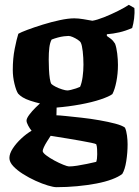

<svg xmlns="http://www.w3.org/2000/svg" viewBox="-20 -576 578 796"><path d="M214 200Q202 200 178.5 193Q155 186 127.5 173.5Q100 161 75.5 145.5Q51 130 35 113Q19 96 19 79Q19 61 33 39.5Q47 18 68.5 -2Q90 -22 111 -34Q104 -42 97 -55Q90 -68 90 -76Q90 -85 101.5 -100.5Q113 -116 128.5 -131Q144 -146 155 -155L215 -141L214 -98Q224 -98 253 -95Q282 -92 318.5 -88Q355 -84 392 -77.5Q429 -71 457.5 -63.5Q486 -56 498 -47Q504 -34 506.5 -14Q509 6 509 22Q509 57 503.5 92Q498 127 487 145Q472 157 444 167.5Q416 178 379 185Q342 192 299.5 196Q257 200 214 200ZM266 114Q280 114 299.5 111Q319 108 340.5 103.5Q362 99 379 95Q381 89 382 81.5Q383 74 383 64Q383 54 382.5 42Q382 30 379 22Q377 20 358.5 16Q340 12 314 7.5Q288 3 261.5 -1.5Q235 -6 215 -9Q195 -12 190 -13Q183 -2 175 10.5Q167 23 162 34Q157 45 157 50Q157 57 171.5 68Q186 79 205.5 89.5Q225 100 242.5 107Q260 114 266 114ZM214 -130Q179 -139 152 -145.5Q125 -152 105.5 -158.5Q86 -165 74 -172.5Q62 -180 55 -188Q47 -200 40 -228.5Q33 -257 33 -286Q33 -334 41 -374Q49 -414 56 -436Q66 -442 94 -452.5Q122 -463 157.5 -474Q193 -485 228 -492.5Q263 -500 288 -500Q305 -500 325.5 -496.5Q346 -493 363 -490Q382 -493 411 -504.5Q440 -516 469 -530.5Q498 -545 514 -556L537 -543Q539 -523 536 -499.5Q533 -476 528 -460Q501 -448 475 -442Q449 -436 423 -434V-427Q429 -423 439 -415.5Q449 -408 457 -395Q463 -379 466 -354Q469 -329 469 -307Q469 -271 462.5 -238Q456 -205 446 -186Q433 -176 397.5 -164Q362 -152 313 -143Q264 -134 214 -130ZM259 -201Q264 -201 274.5 -203.5Q285 -206 295.5 -209.5Q306 -213 312 -216Q319 -232 322.5 -257Q326 -282 326 -308Q326 -337 323 -363Q320 -389 315 -399Q312 -405 302 -411.5Q292 -418 281.5 -422.5Q271 -427 264 -427Q257 -427 245 -425.5Q233 -424 220 -420.5Q207 -417 194 -412Q187 -399 184.5 -378.5Q182 -358 182 -329Q182 -310 183 -288.5Q184 -267 186.5 -250.5Q189 -234 193 -228Q198 -223 210.5 -216.5Q223 -210 237.5 -205.5Q252 -201 259 -201Z"/></svg>

Font: Texturina Medium 12pt ExtraBold
Style: Regular
Weight: 800
Version: Version 1.002